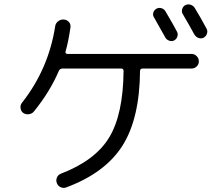

<svg xmlns="http://www.w3.org/2000/svg" viewBox="-20 -858 1040 899"><path d="M754.9 -804.7Q796.9 -733.4 808.6 -710Q814.5 -699.2 810.5 -687Q806.6 -674.8 795.9 -668.9Q785.2 -663.1 772.5 -667.5Q759.8 -671.9 753.9 -682.6Q723.6 -736.3 701.2 -776.4Q694.3 -787.1 697.8 -798.8Q701.2 -810.5 711.9 -816.9Q722.7 -823.2 735.4 -819.8Q748 -816.4 754.9 -804.7ZM847.7 -834Q859.4 -839.8 872.1 -835.9Q884.8 -832 891.6 -821.3Q918 -778.3 947.3 -723.6Q953.1 -712.9 949.2 -700.7Q945.3 -688.5 933.6 -681.6Q921.9 -675.8 909.7 -680.2Q897.5 -684.6 889.6 -697.3Q870.1 -733.4 835.9 -792Q829.1 -802.7 833 -815.4Q836.9 -828.1 847.7 -834ZM877 -537.1H647.5Q636.7 -537.1 635.7 -526.4Q633.8 -301.8 552.7 -174.8Q471.7 -47.9 290 19.5Q277.3 24.4 264.2 18.6Q251 12.7 246.1 -1Q241.2 -13.7 246.6 -26.9Q252 -40 265.6 -44.9Q425.8 -106.4 491.2 -214.4Q556.6 -322.3 558.6 -525.4Q558.6 -537.1 547.9 -537.1H272.5Q261.7 -537.1 255.9 -527.3Q214.8 -429.7 138.7 -335.9Q129.9 -325.2 115.2 -323.2Q100.6 -321.3 88.9 -329.1Q78.1 -336.9 76.2 -351.6Q74.2 -366.2 83 -377Q207 -534.2 238.3 -734.4Q240.2 -749 252 -758.3Q263.7 -767.6 278.8 -766.6Q293.9 -765.6 303.2 -754.4Q312.5 -743.2 309.6 -727.5Q299.8 -661.1 287.1 -617.2Q285.2 -612.3 288.1 -608.9Q291 -605.5 294.9 -605.5H877Q890.6 -605.5 900.9 -595.2Q911.1 -585 911.1 -570.8Q911.1 -556.6 900.9 -546.9Q890.6 -537.1 877 -537.1Z"/></svg>

Font: Rounded-X Mgen+ 2m regular
Style: Regular
Weight: 400
Designer: [Source Han Sans]
Ryoko NISHIZUKA  (kana & ideographs); Paul D. Hunt (Latin, Greek & Cyrillic); Wenlong ZHANG  (bopomofo
Version: Version 1.059.20150602